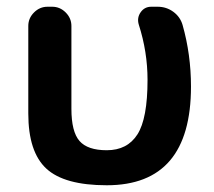

<svg xmlns="http://www.w3.org/2000/svg" viewBox="-20 -540 636 570"><path d="M297 10Q171 10 117.5 -39.5Q64 -89 64 -203V-463Q64 -486 81 -503Q98 -520 121 -520H135Q158 -520 175 -503Q192 -486 192 -463V-217Q192 -149 216 -121.5Q240 -94 297 -94Q358 -94 388 -141Q418 -188 418 -303Q418 -386 392 -467Q386 -487 397.5 -503.5Q409 -520 429 -520H448Q474 -520 494.5 -505Q515 -490 522 -466Q547 -378 547 -283Q547 10 297 10Z"/></svg>

Font: Rounded Mplus 1c Bold
Style: Bold
Weight: 700
Version: Version 1.059.20150529